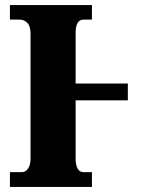

<svg xmlns="http://www.w3.org/2000/svg" viewBox="-20 -734 564 754"><path d="M19 0V-58H66Q81 -58 90.5 -72.5Q100 -87 100 -111V-601Q100 -631 87.5 -644Q75 -657 57 -657H19V-714H341V-657H308Q277 -657 277 -605V-406H482V-340H277V-111Q277 -87 284.5 -72.5Q292 -58 308 -58H341V0Z"/></svg>

Font: Noto Serif Condensed Black
Style: Regular
Weight: 900
Width: 3
Designer: Monotype Design Team
Foundry: Monotype Imaging Inc.
Version: Version 2.015; ttfautohint (v1.8.4.7-5d5b)